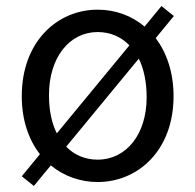

<svg xmlns="http://www.w3.org/2000/svg" viewBox="-20 -589 646 635"><path d="M92 26 148 -42C192 -6 246 13 303 13C436 13 554 -91 554 -271C554 -350 531 -415 495 -463L555 -536L514 -569L458 -501C415 -538 360 -557 303 -557C170 -557 52 -452 52 -271C52 -191 75 -127 112 -79L52 -6ZM303 -61C262 -61 226 -76 199 -104L439 -395C456 -361 465 -317 465 -267C465 -144 397 -61 303 -61ZM168 -148C151 -181 142 -224 142 -275C142 -398 209 -483 303 -483C344 -483 380 -468 408 -439Z"/></svg>

Font: Source Han Sans KR
Style: Regular
Weight: 400
Designer: Ryoko NISHIZUKA 西塚涼子 (kana, bopomofo & ideographs); Paul D. Hunt (Latin, Greek & Cyrillic); Sandoll Communications 산돌커뮤니
Foundry: Adobe
Version: Version 2.004;hotconv 1.0.118;makeotfexe 2.5.65603